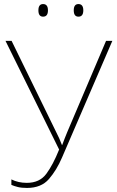

<svg xmlns="http://www.w3.org/2000/svg" viewBox="-20 -915 575 945"><path d="M533 -714H502L311 -265Q305 -250 298.5 -234Q292 -218 286 -201H285Q278 -220 271.5 -234Q265 -248 255 -268L37 -714H7L271 -179Q241 -104 208 -59.5Q175 -15 112 -15Q70 -15 36 -32V-5Q50 1 68 5.5Q86 10 113 10Q183 10 221 -34Q259 -78 285 -139ZM343 -864Q343 -833 366 -833Q390 -833 390 -864Q390 -895 366 -895Q343 -895 343 -864ZM169 -864Q169 -833 192 -833Q216 -833 216 -864Q216 -895 192 -895Q169 -895 169 -864Z"/></svg>

Font: Noto Sans Display Thin
Style: Regular
Weight: 250
Designer: Monotype Design Team
Foundry: Monotype Imaging Inc.
Version: Version 1.900